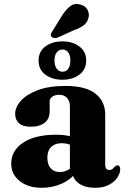

<svg xmlns="http://www.w3.org/2000/svg" viewBox="-20 -916 622 950"><path d="M338.7 -66.3V-77.3L325.9 -78.7V-389.1Q325.9 -416.2 311.8 -431.5Q297.7 -446.9 272.7 -446.9Q251.4 -446.9 238.5 -437.5Q225.7 -428.1 225.7 -413.8V-364.4Q225.7 -328.3 201.2 -308.7Q176.8 -289 131.8 -289Q93.3 -289 74.2 -306.1Q55 -323.1 55 -353.2Q55 -385.5 83.1 -417.2Q111.1 -448.9 166.6 -469.8Q222.1 -490.8 305 -490.8Q404.1 -490.8 452.3 -452.7Q500.5 -414.7 500.5 -349.5V-100Q500.5 -88.3 505.7 -81.6Q511 -75 521.3 -75Q531.1 -75 536.4 -79.9Q541.7 -84.8 546 -89.6Q549.2 -93 552.6 -95.4Q556 -97.9 560.7 -97.9Q568.1 -97.9 571.4 -92.4Q574.8 -87 574.8 -78.5Q574.8 -59 560.8 -37.7Q546.9 -16.5 519.3 -1.6Q491.8 13.2 451 13.2Q400.8 13.2 369.8 -8.7Q338.7 -30.7 338.7 -66.3ZM35.5 -105.7Q35.5 -171.2 94.6 -210.3Q153.6 -249.5 259.7 -249.5Q290.7 -249.5 314.8 -244.7Q339 -240 355.6 -231.7L341.6 -193.5Q327.7 -200.4 314.2 -203.9Q300.8 -207.5 284.9 -207.5Q252 -207.5 233.1 -188.8Q214.3 -170.1 214.3 -136.1Q214.3 -101.4 231.2 -83.1Q248.2 -64.8 275.4 -64.8Q296.2 -64.8 315 -74.4Q333.9 -84 345.7 -99.4L357.2 -64.8Q331.3 -27.6 285.2 -7.2Q239.1 13.2 187 13.2Q119.2 13.2 77.4 -20.2Q35.5 -53.7 35.5 -105.7ZM288.7 -521.4Q238.8 -521.4 204.8 -546.3Q170.9 -571.2 170.9 -616.6Q170.9 -661.5 204.8 -686.4Q238.8 -711.3 288.7 -711.3Q339.4 -711.3 373 -685.8Q406.6 -660.3 406.6 -616.6Q406.6 -572.4 373 -546.9Q339.4 -521.4 288.7 -521.4ZM289.5 -671Q272.5 -671 261.1 -657.2Q249.7 -643.4 249.7 -616.6Q249.7 -589.9 261.1 -575.4Q272.5 -561 289.5 -561Q307 -561 317.5 -575.6Q328.1 -590.3 328.1 -616.6Q328.1 -643 317.5 -657Q307 -671 289.5 -671ZM288.3 -841.1Q308 -871.1 329.1 -886.5Q350.3 -901.9 378.3 -893.3Q403.7 -886.5 413.5 -866.6Q423.4 -846.7 417.4 -826.2Q411.5 -804.2 394.1 -790.9Q376.7 -777.6 346.9 -767.1L263.6 -729.4Q255.2 -726.7 246.8 -728Q238.5 -729.4 234.1 -735Q229.6 -741.5 231.9 -748.1Q234.2 -754.7 239 -761.1Z"/></svg>

Font: Fraunces
Style: Regular
Weight: 900
Version: Version 1.000;[b76b70a41]